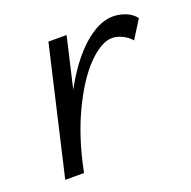

<svg xmlns="http://www.w3.org/2000/svg" viewBox="-85 -502 582 586"><g transform="rotate(-20 206.0 -209.5)"><path d="M128 -414H187L149 -250Q193 -331 243 -375Q293 -419 339 -419Q360 -419 380 -411Q400 -403 412 -387L375 -328Q363 -342 346 -350Q329 -358 314 -358Q279 -358 235.5 -314Q192 -270 153 -188Q114 -106 93 0H32Z"/></g></svg>

Font: LXGW Bright GB
Style: Italic
Weight: 400
Italic angle: -12°
Designer: Christian Thalmann (Catharsis Fonts)
Foundry: LXGW / Christian Thalmann (Catharsis Fonts) / Fontworks Inc.
Version: Version 5.510